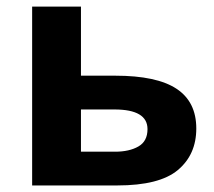

<svg xmlns="http://www.w3.org/2000/svg" viewBox="-20 -566 654 586"><path d="M227.1 -335H332Q458 -335 518.6 -295.2Q579.1 -255.4 579.1 -173.8Q579.1 -94.2 522.9 -47.1Q466.8 0 337.9 0H78.1V-545.9H227.1ZM430.2 -171.9Q430.2 -231.9 329.1 -231.9H227.1V-103H331.1Q374.5 -103 402.3 -118.9Q430.2 -134.8 430.2 -171.9Z"/></svg>

Font: Open Sans
Style: Bold
Weight: 700
Designer: Monotype Design Team
Foundry: Monotype Imaging Inc.
Version: Version 3.000; ttfautohint (v1.8.4)